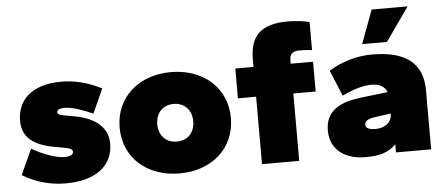

<svg xmlns="http://www.w3.org/2000/svg" viewBox="-49 -806 2145 925"><g transform="rotate(-5 1024.0 -343.0)"><path d="M235 10C387 10 464 -62 464 -161C464 -238 409 -289 305 -308L260 -316C229 -321 223 -327 223 -335C223 -347 236 -353 262 -353C298 -353 352 -333 396 -313L449 -430C389 -462 323 -480 255 -480C103 -480 41 -402 41 -309C41 -232 91 -189 195 -170L240 -162C271 -157 282 -150 282 -138C282 -126 269 -117 238 -117C206 -117 147 -134 82 -171L26 -48C91 -9 161 10 235 10Z M785 10C941 10 1054 -88 1054 -235C1054 -381 941 -480 785 -480C629 -480 516 -381 516 -235C516 -88 629 10 785 10ZM785 -144C734 -144 698 -179 698 -235C698 -291 734 -326 785 -326C836 -326 872 -291 872 -235C872 -179 836 -144 785 -144Z M1364 0V-326H1472V-470H1364V-489C1364 -513 1376 -530 1411 -530C1428 -530 1456 -529 1472 -526V-662C1445 -669 1406 -674 1367 -674C1236 -674 1184 -619 1184 -507V-470H1096V-326H1184V0Z M1683 10C1755 10 1792 -2 1832 -39V0H2002V-286C2002 -421 1915 -480 1758 -480C1691 -480 1619 -463 1548 -420L1600 -295C1663 -324 1704 -335 1743 -335C1775 -335 1806 -324 1817 -293L1683 -277C1592 -266 1514 -233 1514 -134C1514 -35 1592 10 1683 10ZM1835 -534 1949 -696H1775L1715 -534ZM1745 -121C1712 -121 1696 -129 1696 -146C1696 -163 1712 -173 1745 -178L1822 -189V-180C1822 -148 1789 -121 1745 -121Z"/></g></svg>

Font: Gantari Black
Style: Regular
Weight: 900
Designer: Anugrah Pasau
Foundry: Lafontype
Version: Version 1.000